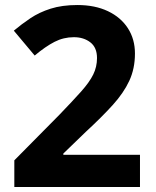

<svg xmlns="http://www.w3.org/2000/svg" viewBox="-20 -744 621 764"><path d="M537 0H37V-106L216 -287Q270 -343 303 -380Q336 -417 351 -447.5Q366 -478 366 -513Q366 -555 339.5 -575.5Q313 -596 274 -596Q233 -596 197 -577.5Q161 -559 118 -523L35 -622Q66 -648 101 -671.5Q136 -695 181.5 -709.5Q227 -724 288 -724Q358 -724 409.5 -699.5Q461 -675 489 -631.5Q517 -588 517 -531Q517 -471 494.5 -422.5Q472 -374 428 -325.5Q384 -277 321 -219L232 -133V-128H537Z"/></svg>

Font: Noto Sans Georgian Bold
Style: Regular
Weight: 700
Designer: Monotype Design Team, Akaki Razmadze
Foundry: Google LLC
Version: Version 2.005; ttfautohint (v1.8.4.7-5d5b)